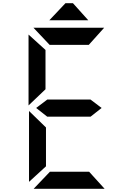

<svg xmlns="http://www.w3.org/2000/svg" viewBox="-20 -978 840 1211"><path d="M192 213 295 105H542L640 213ZM163 -278 270 -174V71L163 169ZM278 -242Q241 -271 208 -297L278 -350H551L621 -297L551 -242ZM191 -803H637L540 -695H293ZM160 -313V-760L267 -663V-415ZM393 -958H440L537 -850H291Z"/></svg>

Font: Digital Numbers
Style: Regular
Weight: 400
Version: Version 001.102